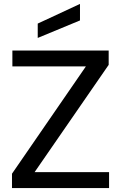

<svg xmlns="http://www.w3.org/2000/svg" viewBox="-20 -957 616 977"><path d="M41 -73 417 -619H43V-700H533V-627L156 -81H535V0H41ZM172 -837 387 -937V-853L172 -764Z"/></svg>

Font: AF Albert Sans Medium
Style: Regular
Weight: 500
Designer: Andreas Rasmussen
Foundry: a.Foundry
Version: Version 1.300;Glyphs 3.2 (3231)